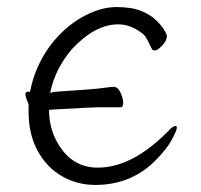

<svg xmlns="http://www.w3.org/2000/svg" viewBox="-20 -506 570 544"><path d="M481 -144Q481 -137 467.5 -111.5Q454 -86 425 -56Q355 18 250 18Q199 18 156 -6.5Q113 -31 87 -78Q61 -125 61 -189V-209Q59 -215 59 -216Q52 -231 52 -240Q52 -246 59 -246H65Q72 -280 83 -307Q105 -360 141.5 -400Q178 -440 223 -463Q268 -486 310.5 -486Q353 -486 380 -475Q407 -464 423 -448Q446 -426 453 -405Q453 -391 439.5 -377Q426 -363 419.5 -363Q413 -363 411 -366Q404 -380 397 -394Q390 -408 378 -415Q348 -437 315 -437Q249 -437 184 -367Q138 -313 124 -251L122 -243Q134 -246 136 -246Q246 -253 270 -256.5Q294 -260 302 -260Q314 -260 321.5 -243.5Q329 -227 329 -214.5Q329 -202 321 -202H257Q243 -202 136 -196Q127 -195 124 -195H119V-189Q121 -141 140 -107Q180 -31 257 -31Q355 -31 457 -135Q470 -149 477 -149Q481 -149 481 -144Z"/></svg>

Font: Moon Stars Kai T Light
Style: Regular
Weight: 300
Designer: GuiWonder
Version: Version 1.101